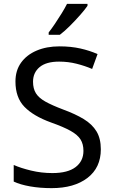

<svg xmlns="http://www.w3.org/2000/svg" viewBox="-20 -964 589 994"><path d="M502 -191Q502 -96 433 -43Q364 10 247 10Q187 10 136 1Q85 -8 51 -24V-110Q87 -94 140.5 -81Q194 -68 251 -68Q331 -68 371.5 -99Q412 -130 412 -183Q412 -218 397 -242Q382 -266 345.5 -286.5Q309 -307 244 -330Q153 -363 106.5 -411Q60 -459 60 -542Q60 -599 89 -639.5Q118 -680 169.5 -702Q221 -724 288 -724Q347 -724 396 -713Q445 -702 485 -684L457 -607Q420 -623 376.5 -634Q333 -645 286 -645Q219 -645 185 -616.5Q151 -588 151 -541Q151 -505 166 -481Q181 -457 215 -438Q249 -419 307 -397Q370 -374 413.5 -347.5Q457 -321 479.5 -284Q502 -247 502 -191ZM433 -934Q421 -916 396 -887.5Q371 -859 342.5 -830.5Q314 -802 290 -784H232V-796Q247 -815 264.5 -841Q282 -867 299 -894.5Q316 -922 327 -944H433Z"/></svg>

Font: Noto Sans Warang Citi
Style: Regular
Weight: 400
Designer: Mangu Purty
Foundry: Mangu Purty
Version: Version 3.002; ttfautohint (v1.8.4.7-5d5b)